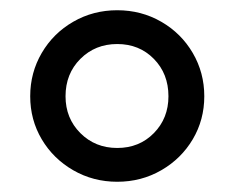

<svg xmlns="http://www.w3.org/2000/svg" viewBox="-20 -728 459 375"><path d="M39 -540Q39 -586 61.5 -624.5Q84 -663 123 -685.5Q162 -708 209 -708Q256 -708 295 -685.5Q334 -663 356.5 -624.5Q379 -586 379 -540Q379 -494 356.5 -456Q334 -418 295 -395.5Q256 -373 209 -373Q162 -373 123 -395.5Q84 -418 61.5 -456Q39 -494 39 -540ZM309 -540Q309 -584 280.5 -613Q252 -642 209 -642Q166 -642 137 -613Q108 -584 108 -540Q108 -497 137 -468Q166 -439 209 -439Q252 -439 280.5 -468Q309 -497 309 -540Z"/></svg>

Font: APTA Sans SemiBold
Style: Bold
Weight: 600
Version: Version 7.200